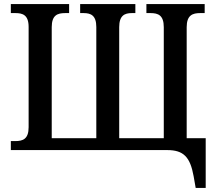

<svg xmlns="http://www.w3.org/2000/svg" viewBox="-20 -734 1055 939"><path d="M937 185H986V-58H893V-601C893 -660 922 -670 959 -670H981V-714H696V-670H716C753 -670 781 -660 781 -601V-58H563V-601C563 -658 589 -670 625 -670H642V-714H372V-670H389C424 -670 451 -659 451 -602V-58H233V-601C233 -660 261 -670 299 -670H318V-714H33V-670H55C91 -670 120 -661 120 -602V-112C120 -54 92 -44 55 -44H33V0H798C878 0 910 34 927 128Z"/></svg>

Font: Noto Serif SemiCondensed Medium
Style: Regular
Weight: 500
Width: 4
Designer: Monotype Design Team
Foundry: Monotype Imaging Inc.
Version: Version 2.014